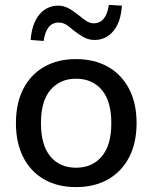

<svg xmlns="http://www.w3.org/2000/svg" viewBox="-20 -754 621 783"><path d="M290 9Q215 9 160 -22.5Q105 -54 75 -112.5Q45 -171 45 -252Q45 -333 75 -391.5Q105 -450 160 -481.5Q215 -513 290 -513Q365 -513 420.5 -481.5Q476 -450 506.5 -391.5Q537 -333 537 -252Q537 -171 506.5 -112.5Q476 -54 420.5 -22.5Q365 9 290 9ZM290 -70Q356 -70 395 -116Q434 -162 434 -252Q434 -342 395 -387.5Q356 -433 290 -433Q225 -433 186 -387.5Q147 -342 147 -252Q147 -162 185.5 -116Q224 -70 290 -70ZM158 -587 105 -591Q110 -658 140.5 -694.5Q171 -731 218 -731Q239 -731 258 -721Q277 -711 301 -692Q322 -674 335.5 -666.5Q349 -659 362 -659Q413 -659 424 -734L477 -731Q473 -664 442.5 -627.5Q412 -591 365 -591Q344 -591 325 -600.5Q306 -610 280 -630Q260 -648 247 -655Q234 -662 220 -662Q193 -662 178 -642.5Q163 -623 158 -587Z"/></svg>

Font: Mulish ExtraLight SemiBold
Style: Regular
Weight: 600
Version: Version 3.603